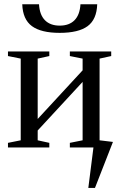

<svg xmlns="http://www.w3.org/2000/svg" viewBox="-20 -705 575 918"><path d="M265.6 -547.9Q176.3 -547.9 132.6 -580.1Q88.9 -612.3 86.4 -684.6H166.5Q169.4 -634.3 194.8 -608.4Q220.2 -582.5 265.6 -582.5Q311 -582.5 336.4 -608.4Q361.8 -634.3 364.7 -684.6H444.8Q442.4 -611.8 398.7 -579.8Q355 -547.9 265.6 -547.9ZM520 -26.4 434.1 193.4H402.3L426.8 0H314V-22L375 -34.2V-313.5L160.2 -81.1V-34.2L215.8 -22V0H18.1V-22L79.1 -34.2V-424.8L18.1 -437V-459H215.8V-437L160.2 -424.8V-136.2L375 -368.7V-424.8L314 -437V-459H511.7V-437L456.1 -424.8V-34.2Z"/></svg>

Font: Liberation Serif
Style: Regular
Weight: 400
Designer: Steve Matteson
Foundry: Ascender Corporation
Version: Version 2.1.5